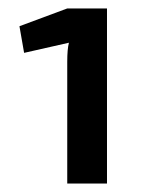

<svg xmlns="http://www.w3.org/2000/svg" viewBox="-20 -794 340 454"><path d="M233 -774V-360H139V-648Q139 -678 143 -693L37 -669L26 -732L139 -774Z"/></svg>

Font: Exo 2 Semi Bold
Style: Regular
Weight: 600
Designer: Natanael Gama
Version: Version 1.001;PS 001.001;hotconv 1.0.88;makeotf.lib2.5.64775